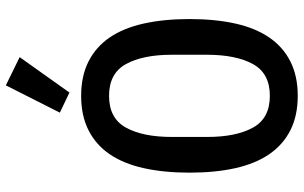

<svg xmlns="http://www.w3.org/2000/svg" viewBox="-206 -794 1013 640"><g transform="rotate(-90 300.0 -474.5)"><path d="M311 -749 244 -781 335 -961 429 -915ZM44 -349Q44 -434 59 -501.5Q74 -569 105.5 -615Q137 -661 185.5 -685.5Q234 -710 300 -710Q366 -710 414.5 -685.5Q463 -661 494.5 -615Q526 -569 541 -501.5Q556 -434 556 -349Q556 -263 541 -196Q526 -129 494.5 -83Q463 -37 414.5 -12.5Q366 12 300 12Q234 12 185.5 -12.5Q137 -37 105.5 -83Q74 -129 59 -196Q44 -263 44 -349ZM437 -291V-408Q437 -504 406 -560.5Q375 -617 300 -617Q225 -617 194 -560.5Q163 -504 163 -408V-290Q163 -194 194 -137.5Q225 -81 300 -81Q375 -81 406 -137.5Q437 -194 437 -291Z"/></g></svg>

Font: IBM Plaex Mono Medium
Style: Regular
Weight: 500
Designer: Mike Abbink, Paul van der Laan, Pieter van Rosmalen
Foundry: Bold Monday
Version: Version 2.003